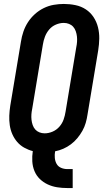

<svg xmlns="http://www.w3.org/2000/svg" viewBox="-20 -763 540 972"><path d="M321 189Q294 189 269 185Q244 181 221.5 170.5Q199 160 181.5 143Q164 126 154.5 103Q145 80 143.5 54Q142 28 146 2Q123 -4 102.5 -15.5Q82 -27 67 -44.5Q52 -62 42.5 -83.5Q33 -105 29.5 -129Q26 -153 27 -177.5Q28 -202 32 -228L86 -552Q90 -578 98.5 -603Q107 -628 121.5 -650.5Q136 -673 156.5 -691.5Q177 -710 201.5 -722Q226 -734 252 -738.5Q278 -743 303 -743Q333 -743 362 -737Q391 -731 414.5 -715.5Q438 -700 453.5 -676.5Q469 -653 476 -625Q483 -597 482.5 -567.5Q482 -538 477 -507L423 -183Q420 -162 414 -141Q408 -120 397 -100.5Q386 -81 371.5 -63.5Q357 -46 339 -32.5Q321 -19 300.5 -10Q280 -1 259 3Q256 20 257.5 36.5Q259 53 266.5 66.5Q274 80 289 86.5Q304 93 321 93H348V189ZM206 -88Q226 -88 246 -96.5Q266 -105 280.5 -121.5Q295 -138 302 -158Q309 -178 312 -198L366 -523Q369 -537 370 -551Q371 -565 369.5 -578.5Q368 -592 363.5 -605Q359 -618 350.5 -627.5Q342 -637 329.5 -642Q317 -647 303 -647Q283 -647 263 -638.5Q243 -630 229 -613.5Q215 -597 207.5 -577Q200 -557 197 -537L143 -212Q140 -198 139 -184Q138 -170 139.5 -156.5Q141 -143 145.5 -130Q150 -117 158.5 -107.5Q167 -98 179.5 -93Q192 -88 206 -88Z"/></svg>

Font: Iosevka Custom
Style: Bold Italic
Weight: 700
Italic angle: -9°
Designer: Belleve Invis
Foundry: Belleve Invis
Version: Version 30.3.1; ttfautohint (v1.8.3)